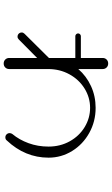

<svg xmlns="http://www.w3.org/2000/svg" viewBox="197 -800 606 1040"><g transform="rotate(90 500.0 -280.0)"><path d="M701 -29Q701 -37 706 -44Q737 -81 755.5 -131.5Q774 -182 774 -240Q774 -303 745.5 -354.5Q717 -406 668.5 -435.5Q620 -465 564 -465Q508 -465 459.5 -435Q411 -405 382.5 -353Q354 -301 354 -238V-27Q354 -14 345.5 -5.5Q337 3 324 3Q311 3 302.5 -5.5Q294 -14 294 -27V-178L194 -79Q187 -72 179 -72Q169 -72 162.5 -78.5Q156 -85 156 -95Q156 -103 163 -110L294 -242V-385H176Q170 -385 165.5 -389.5Q161 -394 161 -400Q161 -406 165.5 -410.5Q170 -415 176 -415H294V-533Q294 -546 302.5 -554.5Q311 -563 324 -563Q337 -563 345.5 -554.5Q354 -546 354 -533V-401Q392 -445 446.5 -470Q501 -495 564 -495Q638 -495 700 -460.5Q762 -426 798 -367.5Q834 -309 834 -240Q834 -113 741 -14Q735 -6 724 -6Q714 -6 707.5 -13Q701 -20 701 -29Z"/></g></svg>

Font: GL-CurulMinamoto Light
Style: Regular
Weight: 300
Designer: Eunice (kana); Ryoko NISHIZUKA 西塚涼子 (ideographs); Frank Grießhammer (Latin, Greek & Cyrillic); Wenlong ZHANG
Foundry: Gutenberg Labo; Adobe
Version: Version 1.002